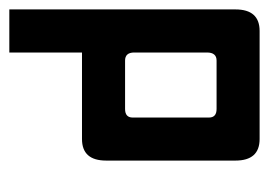

<svg xmlns="http://www.w3.org/2000/svg" viewBox="-104 -324 585 418"><g transform="rotate(90 189.0 -114.5)"><path d="M93.8 -272V-113.8Q93.8 -93.8 111.3 -93.8H216.8Q235.4 -93.8 235.4 -110.4V-276.4Q235.4 -293 216.8 -293H111.3Q93.8 -293 93.8 -272ZM93.8 158.2H0V-334Q0 -386.7 46.9 -386.7H282.2Q329.1 -386.7 329.1 -334V-52.7Q329.1 0 282.2 0H93.8Z"/></g></svg>

Font: Aswaq
Style: Regular
Weight: 400
Designer: Husham Jawad
Version: Version 1.000;November 3, 2021;FontCreator 14.0.0.2814 32-bi